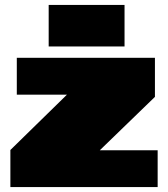

<svg xmlns="http://www.w3.org/2000/svg" viewBox="-20 -757 680 777"><path d="M177 -569V-737H484V-569ZM22 0V-150L251 -374H48V-523H607V-365L384 -149H618V0Z"/></svg>

Font: Tomorrow Black
Style: Regular
Weight: 900
Designer: Tony de Marco, Monica Rizzolli
Foundry: Just in Type
Version: Version 2.002